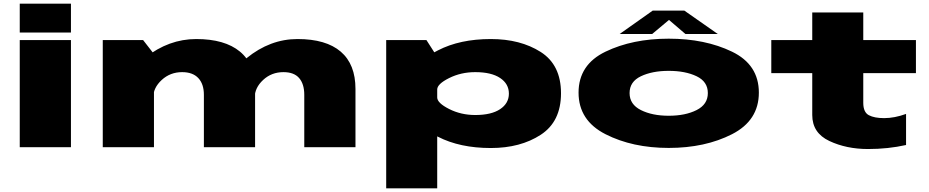

<svg xmlns="http://www.w3.org/2000/svg" viewBox="-20 -805 5080 1050"><path d="M88 0H368V-586H88ZM88 -785V-627H368V-785Z M542 0H822V-509.5L762.5 -586H542ZM1095 0H1375V-318.5Q1375 -454.5 1292 -523Q1209 -591.5 1053 -591.5Q903 -591.5 774.5 -490Q646 -388.5 646 -301L818 -271.5Q818 -325 864.5 -367.8Q911 -410.5 976 -410.5Q1034 -410.5 1064.5 -378Q1095 -345.5 1095 -286.5ZM1644 0H1924V-318.5Q1924 -453.5 1843.5 -522.5Q1763 -591.5 1607 -591.5Q1457 -591.5 1328.5 -487Q1200 -382.5 1200 -301L1373 -271.5Q1373 -325 1419 -367.8Q1465 -410.5 1530 -410.5Q1588 -410.5 1616 -378Q1644 -345.5 1644 -286.5Z M2092 225H2371V-494L2312 -586H2092ZM2664 4.5Q2826 4.5 2937 -67.8Q3048 -140 3048 -295Q3048 -450 2937 -520.8Q2826 -591.5 2664 -591.5Q2495 -591.5 2375 -529.5Q2255 -467.5 2255 -435.5L2371 -315.5Q2371 -345.5 2436 -378Q2501 -410.5 2579 -410.5Q2667 -410.5 2715 -378.5Q2763 -346.5 2763 -293Q2763 -240 2715 -208Q2667 -176 2579 -176Q2501 -176 2436 -209Q2371 -242 2371 -272L2255 -151Q2255 -119 2375 -57.2Q2495 4.5 2664 4.5Z M3637 4Q3836 4 3983 -71Q4130 -146 4130 -298.5Q4130 -451.5 3983 -522.5Q3836 -593.5 3637 -593.5Q3439 -593.5 3291.5 -522.5Q3144 -451.5 3144 -298.5Q3144 -146 3291.5 -71Q3439 4 3637 4ZM3637 -172Q3547 -172 3485 -203Q3423 -234 3423 -296Q3423 -358.5 3485 -388Q3547 -417.5 3637 -417.5Q3728 -417.5 3789.5 -388Q3851 -358.5 3851 -296Q3851 -234 3789.5 -203Q3728 -172 3637 -172ZM3368.5 -619H3546.5L3638.5 -696L3728.5 -619H3905.5L3722.5 -747H3549.5Z M4727 10Q4837 10 4935 -12V-182Q4872 -159 4815 -159Q4762 -159 4731.5 -175Q4701 -191 4701 -243V-405H4989V-586H4701V-737H4422V-586H4198V-405H4422V-176Q4422 -78 4515.5 -34Q4609 10 4727 10Z"/></svg>

Font: Anybody ExtraExpanded Black
Style: Regular
Weight: 900
Width: 8
Version: Version 1.113;gftools[0.9.25]